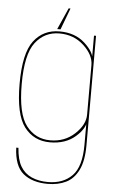

<svg xmlns="http://www.w3.org/2000/svg" viewBox="-62 -769 627 1039"><g transform="rotate(5 251.0 -249.0)"><path d="M237.5 229Q294 229 336.8 208Q379.5 187 404 137Q428.5 87 428.5 3V-592H417.5V-465V2Q417.5 119.5 369 169.2Q320.5 219 237.5 219Q187 219 148.5 201.8Q110 184.5 88.8 148.5Q67.5 112.5 63 48.5H51Q55 148 104.2 188.5Q153.5 229 237.5 229ZM230 4Q314.5 4 368 -42.8Q421.5 -89.5 421.5 -135.5L417.5 -163Q417.5 -108 363.2 -57.5Q309 -7 230.5 -7Q150 -7 100.2 -71.2Q50.5 -135.5 50.5 -297Q50.5 -459 100.2 -523.2Q150 -587.5 230.5 -587.5Q309 -587.5 363.2 -537.2Q417.5 -487 417.5 -432L420.5 -459Q420.5 -502 367.5 -550.2Q314.5 -598.5 230 -598.5Q142 -598.5 90.5 -531Q39 -463.5 39 -297Q39 -131 90.5 -63.5Q142 4 230 4ZM216 -610H234L278 -727H268Z"/></g></svg>

Font: Anybody Thin Thin
Style: Regular
Weight: 250
Version: Version 1.113;gftools[0.9.25]